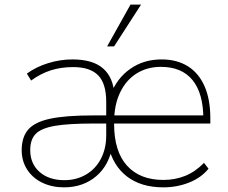

<svg xmlns="http://www.w3.org/2000/svg" viewBox="-20 -806 989 834"><path d="M74.2 -153.3Q74.2 -210.9 103 -243.7Q131.8 -276.4 198.7 -290.5Q265.6 -304.7 385.7 -304.7H448.2V-269.5H387.7Q277.3 -269.5 218.3 -259.3Q159.2 -249 135.3 -224.6Q111.3 -200.2 111.3 -154.3Q111.3 -94.7 151.9 -59.1Q192.4 -23.4 259.8 -23.4Q311.5 -23.4 353 -47.4Q394.5 -71.3 418 -115.7Q441.4 -160.2 441.4 -217.8V-363.3Q441.4 -443.4 406.2 -479Q371.1 -514.6 297.9 -514.6Q245.1 -514.6 200.7 -500.5Q156.2 -486.3 115.2 -456.1L96.7 -486.3Q136.7 -515.6 189 -531.7Q241.2 -547.9 294.9 -547.9Q382.8 -547.9 427.7 -508.8Q472.7 -469.7 477.5 -391.6H459Q486.3 -464.8 544.9 -506.3Q603.5 -547.9 681.6 -547.9Q748 -547.9 795.4 -518.6Q842.8 -489.3 868.2 -432.1Q893.6 -375 893.6 -293V-269.5H463.9V-304.7H880.9L863.3 -289.1Q863.3 -400.4 816.4 -458Q769.5 -515.6 678.7 -515.6Q619.1 -515.6 573.2 -486.8Q527.3 -458 501.5 -403.8Q475.6 -349.6 475.6 -274.4V-268.6Q475.6 -148.4 531.7 -86.4Q587.9 -24.4 689.5 -24.4Q740.2 -24.4 784.2 -42Q828.1 -59.6 866.2 -98.6L885.7 -73.2Q854.5 -34.2 801.8 -13.2Q749 7.8 689.5 7.8Q592.8 7.8 531.2 -39.6Q469.7 -86.9 449.2 -176.8H469.7Q455.1 -88.9 397.9 -40.5Q340.8 7.8 257.8 7.8Q206.1 7.8 164.1 -12.2Q122.1 -32.2 98.1 -69.3Q74.2 -106.4 74.2 -153.3ZM546.9 -786.1H592.8L475.6 -604.5H445.3Z"/></svg>

Font: Min Sans VF VF
Style: Regular
Weight: 400
Designer: Jinseong-Kim, NotoSansCJK, Nunito
Foundry: Jinseong-Kim
Version: Version 1.420;Glyphs 3.1.2 (3151)